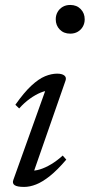

<svg xmlns="http://www.w3.org/2000/svg" viewBox="-20 -726 354 756"><path d="M32.5 -17.5 162.5 -380.5 177 -369.5Q161 -370 140.2 -361.5Q119.5 -353 97.5 -337.2Q75.5 -321.5 55.5 -299L40.5 -313.5Q75 -362.5 103.8 -389Q132.5 -415.5 157.5 -425.8Q182.5 -436 205 -436Q224 -436 233.2 -428.8Q242.5 -421.5 238 -408.5L108 -35.5L99.5 -54.5Q116 -52.5 137.2 -59Q158.5 -65.5 181.8 -79.5Q205 -93.5 227 -113.5L241 -97.5Q206 -56.5 176.5 -33Q147 -9.5 122.2 0.2Q97.5 10 75 10Q47.5 10 37.5 3Q27.5 -4 32.5 -17.5ZM199.5 -650Q199.5 -666 206.8 -678.8Q214 -691.5 226.8 -699Q239.5 -706.5 256.5 -706.5Q282 -706.5 297.8 -690.2Q313.5 -674 313.5 -650Q313.5 -634 306.2 -621.2Q299 -608.5 286.2 -601Q273.5 -593.5 256.5 -593.5Q231 -593.5 215.2 -609.8Q199.5 -626 199.5 -650Z"/></svg>

Font: Newsreader 18pt
Style: Italic
Weight: 400
Italic angle: -17°
Version: Version 1.003